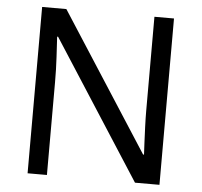

<svg xmlns="http://www.w3.org/2000/svg" viewBox="-51 -767 863 821"><g transform="rotate(5 380.0 -357.0)"><path d="M663 0H558L176 -593H172Q174 -558 177 -506Q180 -454 180 -399V0H97V-714H201L582 -123H586Q585 -139 583.5 -171Q582 -203 580.5 -241Q579 -279 579 -311V-714H663Z"/></g></svg>

Font: Noto Sans Chorasmian
Style: Regular
Weight: 400
Designer: Federico Parra Barrios
Foundry: Google LLC
Version: Version 1.004; ttfautohint (v1.8.4.7-5d5b)